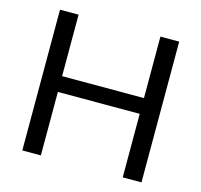

<svg xmlns="http://www.w3.org/2000/svg" viewBox="-103 -817 973 929"><g transform="rotate(15 384.0 -352.5)"><path d="M86 0V-705H179V-397H589V-705H683V0H589V-318H179V0Z"/></g></svg>

Font: Mulish Medium
Style: Regular
Weight: 500
Designer: Vernon Adams
Foundry: Vernon Adams
Version: Version 3.603; ttfautohint (v1.8.3)